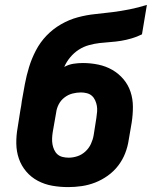

<svg xmlns="http://www.w3.org/2000/svg" viewBox="-20 -755 640 783"><path d="M258 8Q225 8 193.5 2.5Q162 -3 134.5 -17.5Q107 -32 87 -55.5Q67 -79 57 -108Q47 -137 46.5 -169.5Q46 -202 52 -235L63 -305Q65 -315 66.5 -324.5Q68 -334 69 -343Q75 -378 81.5 -412.5Q88 -447 98.5 -481.5Q109 -516 126.5 -549.5Q144 -583 170 -610Q196 -637 229 -656Q262 -675 297.5 -684.5Q333 -694 368 -697.5Q403 -701 438.5 -705.5Q474 -710 509 -717Q544 -724 579 -735L559 -615Q539 -605 517 -598.5Q495 -592 473.5 -588.5Q452 -585 430 -583.5Q408 -582 386.5 -579.5Q365 -577 343 -571Q321 -565 301.5 -552.5Q282 -540 266.5 -521.5Q251 -503 242 -482Q260 -492 279.5 -495Q299 -498 318 -498Q350 -498 381 -491.5Q412 -485 438 -470Q464 -455 483.5 -432Q503 -409 512.5 -380Q522 -351 522 -319Q522 -287 517 -255L505 -185Q501 -157 490.5 -130Q480 -103 462 -79.5Q444 -56 419.5 -38.5Q395 -21 368 -10.5Q341 0 313 4Q285 8 258 8ZM260 -112Q278 -112 296 -118Q314 -124 328.5 -137.5Q343 -151 351 -168.5Q359 -186 362 -204L373 -274Q375 -287 376 -299.5Q377 -312 375 -323.5Q373 -335 368 -346Q363 -357 354.5 -364.5Q346 -372 334 -375Q322 -378 310 -378Q293 -378 275.5 -373.5Q258 -369 243 -357.5Q228 -346 219.5 -329.5Q211 -313 209 -296L195 -216Q193 -203 192.5 -190.5Q192 -178 194 -166.5Q196 -155 201 -144Q206 -133 214.5 -125.5Q223 -118 235 -115Q247 -112 260 -112Z"/></svg>

Font: Iosevka SS04 Heavy Extended
Style: Italic
Weight: 900
Width: 7
Italic angle: -9°
Monospace: yes
Designer: Belleve Invis
Foundry: Belleve Invis
Version: Version 19.0.0; ttfautohint (v1.8.4)